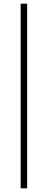

<svg xmlns="http://www.w3.org/2000/svg" viewBox="-20 -780 259 1040"><path d="M92 240V-760H127V240Z"/></svg>

Font: Prata
Style: Regular
Weight: 400
Designer: Ivan Petrov
Foundry: Cyreal
Version: Version 2.000